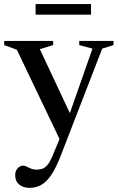

<svg xmlns="http://www.w3.org/2000/svg" viewBox="-22 -654 572 928"><path d="M323.5 -90.5 271.5 30 59.5 -413.5 -1.5 -436V-456H235V-436L170.5 -416.5ZM120 254Q90 254 70.8 238Q51.5 222 51.5 193.5Q51.5 179 57 168.5Q62.5 158 71.5 152.2Q80.5 146.5 89 146.5Q98 146.5 107.2 151.5Q116.5 156.5 128.2 161.2Q140 166 155.5 166Q172 166 184.8 160.8Q197.5 155.5 208.8 141.2Q220 127 231.5 100.5L282.5 -22.5L309 -88.5L425 -419L361 -436V-456H526.5V-436L472 -419L274 92.5Q250 155.5 226.5 190.5Q203 225.5 177.2 239.8Q151.5 254 120 254ZM150 -583V-634.5H418V-583Z"/></svg>

Font: Newsreader 36pt Medium
Style: Regular
Weight: 500
Designer: Hugues Gentile
Foundry: Production Type
Version: Version 1.003